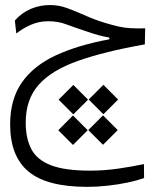

<svg xmlns="http://www.w3.org/2000/svg" viewBox="-20 -433 626 758"><path d="M324.7 304.7Q164.6 304.7 92.3 244.1Q20 183.6 20 58.1Q20 -41 66.2 -107.2Q112.3 -173.3 199.7 -214.1Q287.1 -254.9 411.6 -277.8V-284.7Q392.1 -288.1 373 -293Q354 -297.9 318.4 -310.1Q273.9 -324.7 241.7 -336.9Q209 -349.1 170.4 -349.1Q133.8 -349.1 102.1 -335.2Q70.3 -321.3 44.4 -300.8L38.6 -352.1Q65.9 -382.8 101.6 -397.9Q137.2 -413.1 177.7 -413.1Q212.4 -413.1 245.4 -400.9Q278.3 -388.7 314.9 -372.6Q351.1 -356 396 -342.3Q426.8 -333 449 -328.1Q471.2 -323.2 494.6 -321.8Q508.8 -320.8 526.9 -320.8Q539.1 -320.8 553.2 -321.3L551.8 -257.8Q392.1 -229.5 287.8 -192.6Q183.6 -155.8 132.6 -98.1Q81.5 -40.5 81.5 50.8Q81.5 112.8 103.5 155.3Q125.5 197.8 180.7 219.2Q235.8 240.7 335.9 240.7Q393.1 240.7 449 232.4Q504.9 224.1 548.3 214.8L548.8 270Q522.5 279.3 485.1 287.4Q447.8 295.4 406 300Q364.3 304.7 324.7 304.7ZM269.5 18.6 211.4 -39.6 269.5 -97.7 327.6 -39.6ZM388.2 18.1 330.1 -40 388.2 -98.1 446.3 -40ZM268.1 139.2 210 81.1 268.1 22.9 326.2 81.1ZM386.7 138.7 328.6 80.6 386.7 22.5 444.8 80.6Z"/></svg>

Font: CaskaydiaMono NF Light
Style: Regular
Weight: 300
Designer: Aaron Bell
Foundry: Saja Typeworks
Version: Version 2111.001; ttfautohint (v1.8.4);Nerd Fonts 3.1.1